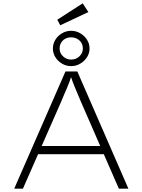

<svg xmlns="http://www.w3.org/2000/svg" viewBox="-20 -1127 851 1147"><path d="M65 0 371 -700H442L747 0H690L464 -518Q449 -553 440.5 -574Q432 -595 425.5 -609.5Q419 -624 413 -641.5Q407 -659 397 -688H412Q401 -655 394 -636Q387 -617 380 -601Q373 -585 364.5 -565.5Q356 -546 342 -512L117 0ZM187 -206 207 -255H606L620 -206ZM405 -732Q376 -732 351 -746.5Q326 -761 311 -785Q296 -809 296 -837Q296 -866 311 -890Q326 -914 351 -928.5Q376 -943 405 -943Q434 -943 459 -928.5Q484 -914 499.5 -890Q515 -866 515 -837Q515 -809 499.5 -785Q484 -761 459 -746.5Q434 -732 405 -732ZM405 -771Q434 -771 454.5 -790.5Q475 -810 475 -837Q475 -867 454.5 -885.5Q434 -904 405 -904Q375 -904 355.5 -885Q336 -866 336 -837Q336 -810 356.5 -790.5Q377 -771 405 -771ZM340 -976 322 -1009 474 -1107 508 -1055Z"/></svg>

Font: Lexend Giga ExtraLight
Style: Regular
Weight: 250
Version: Version 1.007